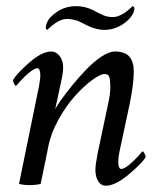

<svg xmlns="http://www.w3.org/2000/svg" viewBox="-20 -590 525 616"><path d="M223.6 -570.3Q252.9 -570.3 278.3 -557.6Q281.7 -556.2 295.2 -548.8Q308.6 -541.5 318.8 -538.3Q329.1 -535.2 341.8 -535.2Q370.1 -535.2 405.3 -570.3Q412.1 -567.9 411.1 -561.5Q408.2 -541 390.6 -525.4Q356.9 -494.1 314.5 -494.1Q289.6 -494.1 260.7 -507.8Q258.8 -508.8 247.3 -514.6Q235.8 -520.5 231 -522.5Q226.1 -524.4 215.6 -526.9Q205.1 -529.3 195.3 -529.3Q167 -529.3 131.8 -494.1Q126 -496.1 127 -503.9Q129.9 -524.4 146.5 -539.1Q180.2 -570.3 223.6 -570.3ZM174.8 -322.3 157.2 -240.2Q161.6 -249 175.5 -268.8Q189.5 -288.6 211.4 -315.7Q233.4 -342.8 256.6 -366.9Q279.8 -391.1 304.9 -408Q330.1 -424.8 348.6 -424.8Q380.9 -424.8 395 -408.4Q409.2 -392.1 409.2 -360.4Q409.2 -320.3 395.5 -253.9L363.3 -103.5Q359.4 -84 359.4 -72.3Q359.4 -47.9 369.1 -47.9Q374 -47.9 381.1 -52Q388.2 -56.2 395.3 -62Q402.3 -67.9 409.9 -75.2Q417.5 -82.5 422.9 -88.4Q428.2 -94.2 432.6 -99.6L437.5 -104.5Q439.9 -104.5 443.6 -97.4Q447.3 -90.3 447.3 -85.9Q435.1 -65.4 392.3 -29.8Q349.6 5.9 319.3 5.9Q304.2 5.9 295.2 -8.3Q286.1 -22.5 286.1 -44.9Q286.1 -61 293 -96.7L327.1 -257.8Q334 -288.6 334 -310.5Q334 -333 330.8 -342.8Q327.6 -352.5 315.4 -352.5Q301.8 -352.5 275.1 -332.8Q248.5 -313 220.5 -282Q192.4 -251 167.7 -206.5Q143.1 -162.1 134.8 -119.1Q131.3 -99.6 110.4 0Q94.7 3.9 75.2 3.9Q56.6 3.9 41 0L105.5 -315.4Q109.4 -338.9 109.4 -346.7Q109.4 -371.1 99.6 -371.1Q94.7 -371.1 87.6 -366.9Q80.6 -362.8 73.5 -356.9Q66.4 -351.1 58.8 -343.8Q51.3 -336.4 45.9 -330.6Q40.5 -324.7 36.1 -319.3L31.2 -314.5Q28.8 -314.5 25.1 -321.5Q21.5 -328.6 21.5 -333Q34.2 -354.5 74.5 -389.6Q114.7 -424.8 144.5 -424.8Q160.2 -424.8 171.4 -410.2Q182.6 -395.5 182.6 -374Q182.6 -355 174.8 -322.3Z"/></svg>

Font: Crimson
Style: Italic
Weight: 400
Italic angle: -11°
Version: Version 0.8